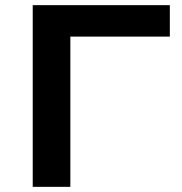

<svg xmlns="http://www.w3.org/2000/svg" viewBox="-20 -725 706 745"><path d="M107 0V-705H639V-583H253V0Z"/></svg>

Font: Nunito Sans 7pt SemiExpanded
Style: Bold
Weight: 700
Width: 6
Designer: Vernon Adams
Foundry: Vernon Adams
Version: Version 3.101;gftools[0.9.27]